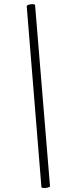

<svg xmlns="http://www.w3.org/2000/svg" viewBox="-20 -754 345 941"><path d="M183 163 111 -723Q111 -728 121 -731Q131 -734 141.5 -733.5Q152 -733 152 -728L225 158Q226 162 215.5 165Q205 168 194.5 167.5Q184 167 183 163Z"/></svg>

Font: Cormorant Garamond Light SemiBold
Style: Italic
Weight: 600
Italic angle: -10°
Version: Version 4.001